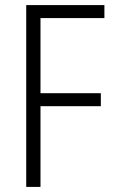

<svg xmlns="http://www.w3.org/2000/svg" viewBox="-20 -734 448 754"><path d="M139 0H83V-714H390V-663H139V-368H376V-317H139Z"/></svg>

Font: Noto Sans Gurmukhi UI Condensed Light
Style: Regular
Weight: 300
Width: 3
Designer: Jelle Bosma - Monotype Design Team
Foundry: Monotype Imaging Inc.
Version: Version 2.004; ttfautohint (v1.8.4.7-5d5b)